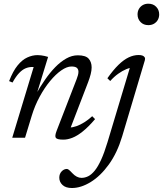

<svg xmlns="http://www.w3.org/2000/svg" viewBox="-20 -726 859 1012"><path d="M46 -291 28 -298.5Q48.5 -351.5 72.8 -381.2Q97 -411 124 -423.2Q151 -435.5 178 -435.5Q187.5 -435.5 196.8 -434.2Q206 -433 215.2 -431Q224.5 -429 233.5 -426L173.5 -231H170.5Q192.5 -270 217.8 -306.5Q243 -343 271 -371.8Q299 -400.5 329 -417.5Q359 -434.5 390 -434.5Q431.5 -434.5 447.2 -416.8Q463 -399 463 -370.5Q463 -354.5 458 -335Q453 -315.5 444.5 -293L345.5 -35.5L346.5 -54Q363 -54 383 -61Q403 -68 424.5 -81.5Q446 -95 466 -113.5L481 -98Q446 -57 416.2 -33.2Q386.5 -9.5 361.5 0.2Q336.5 10 314 10Q281.5 10 274.5 0.8Q267.5 -8.5 278.5 -36.5L384 -309Q388 -319.5 390.8 -329.5Q393.5 -339.5 393.5 -348Q393.5 -360.5 385.5 -368Q377.5 -375.5 356.5 -375.5Q332.5 -375.5 303 -355Q273.5 -334.5 243.8 -298.5Q214 -262.5 188.8 -215.8Q163.5 -169 147.5 -116.5L112 0H44.5L157.5 -373Q155.5 -373 153.8 -373Q152 -373 150 -373Q132 -373 115 -366Q98 -359 81 -341.2Q64 -323.5 46 -291ZM705 -650Q705 -666 712.2 -678.8Q719.5 -691.5 732.2 -699Q745 -706.5 762 -706.5Q787.5 -706.5 803.2 -690.2Q819 -674 819 -650Q819 -634 811.8 -621.2Q804.5 -608.5 791.8 -601Q779 -593.5 762 -593.5Q736.5 -593.5 720.8 -609.8Q705 -626 705 -650ZM624 -7.5Q598 79.5 554 140.5Q510 201.5 458.5 233.2Q407 265 359 265Q326.5 265 309.5 249Q292.5 233 292.5 210.5Q292.5 190.5 304.8 177.5Q317 164.5 332.5 164.5Q337 164.5 343.2 169.2Q349.5 174 361 186.5Q372.5 199 384.8 205.2Q397 211.5 409.5 211.5Q427.5 211.5 444.8 203Q462 194.5 479 173.8Q496 153 512.8 116.5Q529.5 80 546.5 24L668 -380.5L682.5 -369.5Q666.5 -370 645.8 -361.5Q625 -353 603 -337.2Q581 -321.5 561 -299L546 -313.5Q577 -357.5 604.5 -384.2Q632 -411 658.2 -423.5Q684.5 -436 710.5 -436Q723.5 -436 731.5 -432.8Q739.5 -429.5 742.8 -423.5Q746 -417.5 743.5 -408.5Z"/></svg>

Font: Newsreader Text
Style: Italic
Weight: 400
Italic angle: -17°
Designer: Hugues Gentile
Foundry: Production Type
Version: Version 1.001